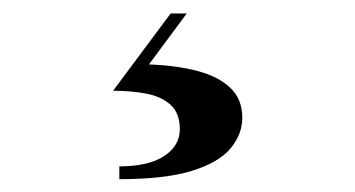

<svg xmlns="http://www.w3.org/2000/svg" viewBox="-20 -24 540 292"><path d="M161.5 248.5V229Q206 229 229.8 213.2Q253.5 197.5 253.5 172.5Q253.5 148.5 239.8 135.8Q226 123 203 118.5Q180 114 152 114L239.5 -3.5H264L206.5 74Q248.5 75.5 280.5 84Q312.5 92.5 330.5 109.8Q348.5 127 348.5 155Q348.5 180 330.8 201.5Q313 223 272 235.8Q231 248.5 161.5 248.5Z"/></svg>

Font: Bodoni Moda 11pt SemiBold
Style: Regular
Weight: 600
Designer: Owen Earl
Foundry: indestructible type
Version: Version 2.004